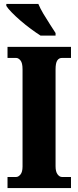

<svg xmlns="http://www.w3.org/2000/svg" viewBox="-20 -951 395 971"><path d="M18 0V-56H62Q73 -56 83.5 -68.5Q94 -81 94 -109V-601Q94 -633 83.5 -645.5Q73 -658 62 -658H18V-714H339V-658H293Q278 -658 269.5 -645Q261 -632 261 -600V-110Q261 -83 271 -69.5Q281 -56 293 -56H339V0ZM185 -771Q163 -785 136.5 -804.5Q110 -824 84.5 -846Q59 -868 39.5 -888Q20 -908 12 -921V-931H174Q183 -909 199 -882Q215 -855 232 -829Q249 -803 261 -784V-771Z"/></svg>

Font: Noto Serif Thai ExtraCondensed Black
Style: Regular
Weight: 900
Width: 2
Designer: Monotype Design Team
Foundry: Monotype Imaging Inc.
Version: Version 2.002; ttfautohint (v1.8.4.7-5d5b)